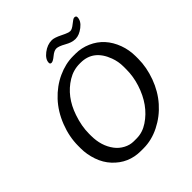

<svg xmlns="http://www.w3.org/2000/svg" viewBox="-231 -1022 1184 1184"><g transform="rotate(-45 360.5 -430.5)"><path d="M608.9 -413.6V-439Q608.9 -481.4 593.8 -522.5Q549.8 -641.6 439 -642.1H430.7Q375 -642.1 327.1 -612.8Q231 -554.2 190.4 -433.6Q165.5 -361.3 165.5 -295.9V-279.3Q165.5 -189 211.9 -127.9Q232.4 -100.6 263.7 -84Q294.9 -67.4 327.6 -67.4H352.5Q404.3 -67.4 451.2 -98.6Q547.9 -162.6 589.4 -291.5Q608.9 -352.1 608.9 -413.6ZM521 -767.6H517.1L513.2 -768.1Q488.8 -768.1 451.4 -789.1Q414.1 -810.1 394.5 -810.1Q375 -810.1 349.9 -789.1Q324.7 -768.1 312 -768.1Q299.3 -768.1 299.3 -780.3Q299.3 -810.5 335.4 -838.4Q371.6 -866.2 411.1 -866.2Q433.1 -866.2 474.6 -845.5Q516.1 -824.7 531.7 -824.7Q547.4 -824.7 573 -845.9Q598.6 -867.2 607.4 -867.2Q623.5 -867.2 623.5 -854.5Q623.5 -821.8 588.1 -794.7Q552.7 -767.6 521 -767.6ZM707 -429.7V-407.7Q707 -334 678.7 -256.6Q650.4 -179.2 599.1 -121.1Q547.9 -63 479.2 -28.6Q410.6 5.9 339.4 5.9H316.9Q209 5.9 136.7 -72.3Q101.6 -109.9 83.5 -162.6Q65.4 -215.3 65.4 -267.1V-289.6Q65.4 -368.7 96.4 -448.2Q127.4 -527.8 180.9 -585Q234.4 -642.1 301.3 -672.9Q368.2 -703.6 433.6 -703.6H456.1Q506.8 -703.6 554.7 -682.6Q649.4 -641.1 688.5 -535.6Q707 -484.9 707 -429.7Z"/></g></svg>

Font: Averia Libre
Style: Italic
Weight: 400
Italic angle: -7.90001°
Version: Version 1.002